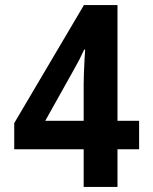

<svg xmlns="http://www.w3.org/2000/svg" viewBox="-20 -735 603 755"><path d="M309 0V-148H36V-251L310 -715H442V-260H527V-148H442V0ZM158 -260H309V-404Q309 -420 310 -448.5Q311 -477 312.5 -503Q314 -529 315 -540H311Q302 -520 292 -500.5Q282 -481 271 -462Z"/></svg>

Font: Noto Sans Mono SemiCondensed
Style: Bold
Weight: 700
Width: 4
Designer: Monotype Design Team
Foundry: Monotype Imaging Inc.
Version: Version 2.014